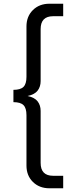

<svg xmlns="http://www.w3.org/2000/svg" viewBox="-20 -758 417 1030"><path d="M245 252Q191 252 156.5 218Q122 184 122 130V-140Q122 -178 106 -194Q90 -210 52 -210V-276Q90 -276 106 -292Q122 -308 122 -346V-616Q122 -670 156.5 -704Q191 -738 245 -738H319V-671H265Q198 -671 198 -602V-323Q198 -293 182 -272Q166 -251 128 -243Q166 -235 182 -214Q198 -193 198 -163V116Q198 185 265 185H319V252Z"/></svg>

Font: Gantari
Style: Regular
Weight: 400
Designer: Anugrah Pasau
Foundry: Lafontype
Version: Version 1.000; ttfautohint (v1.8.4)